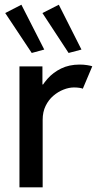

<svg xmlns="http://www.w3.org/2000/svg" viewBox="-20 -804 416 824"><path d="M63.5 0V-519H162.1V-441.4H175.8L146 -408.2Q159.7 -438.5 183.8 -465.8Q208 -493.2 242.4 -510Q276.9 -526.9 321.8 -526.9Q339.4 -526.9 354.5 -524.4Q369.6 -522 376 -519.5L335.4 -423.3Q332 -425.3 321.3 -427Q310.5 -428.7 297.4 -428.7Q275.9 -428.7 252.4 -419.4Q229 -410.2 208.7 -392.8Q188.5 -375.5 175.8 -349.6Q163.1 -323.7 163.1 -290V0ZM274.4 -576.7 162.1 -748 232.4 -783.7 329.6 -591.3ZM116.2 -576.7 2.4 -748 71.8 -783.7 169.9 -591.3Z"/></svg>

Font: Reddit Sans Medium
Style: Regular
Weight: 500
Designer: Stephen Hutchings
Foundry: Reddit
Version: Version 1.014